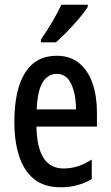

<svg xmlns="http://www.w3.org/2000/svg" viewBox="-20 -786 470 816"><path d="M221 -549Q278 -549 316 -518Q354 -487 373 -432.5Q392 -378 392 -309V-248H135Q138 -70 250 -70Q281 -70 310 -79Q339 -88 370 -108V-25Q312 10 238 10Q167 10 124 -25.5Q81 -61 61 -123.5Q41 -186 41 -267Q41 -404 86.5 -476.5Q132 -549 221 -549ZM221 -472Q183 -472 161 -435.5Q139 -399 136 -321H303Q303 -385 283 -428.5Q263 -472 221 -472ZM353 -757Q341 -737 317 -708.5Q293 -680 266 -652.5Q239 -625 218 -606H154V-618Q209 -698 241 -766H353Z"/></svg>

Font: Noto Sans Khmer UI ExtraCondensed Medium
Style: Regular
Weight: 500
Width: 2
Designer: Danh Hong and the Monotype Design Team
Foundry: Monotype Imaging Inc.
Version: Version 2.002; ttfautohint (v1.8.4.7-5d5b)